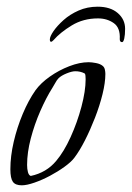

<svg xmlns="http://www.w3.org/2000/svg" viewBox="-20 -549 394 574"><path d="M45 5Q26 5 18.5 -5.5Q11 -16 11 -43Q11 -82 21 -125Q31 -168 48 -208.5Q65 -249 86 -279Q102 -301 129 -320Q156 -339 187 -351Q218 -363 245 -363Q254 -363 267 -360.5Q280 -358 287 -352Q292 -348 293.5 -341Q295 -334 295 -328Q295 -302 286.5 -267.5Q278 -233 264 -197Q250 -161 234 -129.5Q218 -98 202 -77Q193 -65 173 -50.5Q153 -36 129.5 -23.5Q106 -11 83 -3Q60 5 45 5ZM72 -23Q119 -33 148 -68Q171 -95 191 -139Q211 -183 223.5 -230Q236 -277 236 -312Q236 -315 235.5 -322Q235 -329 232 -330Q220 -336 205 -336Q195 -336 179 -329.5Q163 -323 155 -315Q150 -310 145.5 -301.5Q141 -293 137 -287Q118 -257 100.5 -217Q83 -177 72 -135Q61 -93 61 -56Q61 -44 63.5 -34.5Q66 -25 72 -23ZM272 -529Q310 -529 332 -510Q354 -491 354 -463Q354 -445 351.5 -434Q349 -423 345 -423Q338 -423 338 -432Q340 -466 320 -480Q300 -494 273 -494Q229 -494 194.5 -473Q160 -452 140 -429Q135 -424 133 -424Q129 -424 129 -431Q129 -440 140 -456Q151 -472 170 -489Q189 -506 215 -517.5Q241 -529 272 -529Z"/></svg>

Font: Beau Rivage
Style: Regular
Weight: 400
Designer: Robert E. Leuschke
Foundry: Robert E. Leuschke
Version: Version 1.010; ttfautohint (v1.8.3)